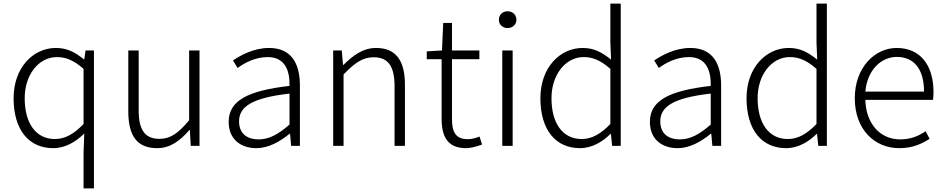

<svg xmlns="http://www.w3.org/2000/svg" viewBox="-20 -815 5279 1073"><path d="M447 238H505V-533H458L451 -483H449C400 -523 356 -547 292 -547C166 -547 56 -438 56 -266C56 -87 143 13 277 13C346 13 404 -23 451 -69L447 35ZM287 -38C179 -38 118 -128 118 -266C118 -397 196 -496 298 -496C348 -496 393 -478 447 -430V-122C394 -67 344 -38 287 -38Z M858 13C932 13 986 -28 1038 -88H1041L1046 0H1095V-533H1037V-143C977 -71 933 -39 871 -39C789 -39 755 -90 755 -199V-533H697V-192C697 -55 747 13 858 13Z M1413 13C1481 13 1545 -24 1599 -68H1601L1607 0H1656V-338C1656 -456 1611 -547 1484 -547C1397 -547 1323 -505 1282 -477L1308 -435C1345 -463 1406 -496 1476 -496C1577 -496 1600 -414 1598 -335C1363 -308 1258 -252 1258 -134C1258 -35 1327 13 1413 13ZM1425 -36C1366 -36 1316 -64 1316 -137C1316 -219 1388 -268 1598 -292V-119C1535 -64 1484 -36 1425 -36Z M1842 0H1900V-399C1962 -463 2006 -495 2068 -495C2150 -495 2185 -444 2185 -333V0H2243V-341C2243 -478 2192 -547 2081 -547C2008 -547 1953 -505 1899 -452H1897L1890 -533H1842Z M2585 13C2609 13 2643 4 2674 -7L2660 -52C2641 -44 2615 -37 2595 -37C2524 -37 2506 -81 2506 -148V-484H2659V-533H2506V-687H2457L2450 -533L2365 -528V-484H2448V-152C2448 -53 2480 13 2585 13Z M2787 0H2845V-533H2787ZM2817 -658C2843 -658 2866 -677 2866 -704C2866 -734 2843 -752 2817 -752C2790 -752 2768 -734 2768 -704C2768 -677 2790 -658 2817 -658Z M3221 13C3290 13 3349 -24 3392 -67H3394L3401 0H3449V-795H3391V-578L3395 -482C3343 -523 3300 -547 3236 -547C3110 -547 3000 -438 3000 -266C3000 -87 3087 13 3221 13ZM3231 -38C3123 -38 3062 -128 3062 -266C3062 -397 3140 -496 3242 -496C3292 -496 3337 -478 3391 -430V-122C3338 -67 3288 -38 3231 -38Z M3767 13C3835 13 3899 -24 3953 -68H3955L3961 0H4010V-338C4010 -456 3965 -547 3838 -547C3751 -547 3677 -505 3636 -477L3662 -435C3699 -463 3760 -496 3830 -496C3931 -496 3954 -414 3952 -335C3717 -308 3612 -252 3612 -134C3612 -35 3681 13 3767 13ZM3779 -36C3720 -36 3670 -64 3670 -137C3670 -219 3742 -268 3952 -292V-119C3889 -64 3838 -36 3779 -36Z M4373 13C4442 13 4501 -24 4544 -67H4546L4553 0H4601V-795H4543V-578L4547 -482C4495 -523 4452 -547 4388 -547C4262 -547 4152 -438 4152 -266C4152 -87 4239 13 4373 13ZM4383 -38C4275 -38 4214 -128 4214 -266C4214 -397 4292 -496 4394 -496C4444 -496 4489 -478 4543 -430V-122C4490 -67 4440 -38 4383 -38Z M5005 13C5082 13 5132 -12 5175 -39L5153 -82C5113 -54 5068 -36 5011 -36C4896 -36 4819 -127 4816 -257H5194C5196 -270 5197 -284 5197 -299C5197 -455 5120 -547 4991 -547C4870 -547 4757 -439 4757 -266C4757 -91 4868 13 5005 13ZM4816 -303C4827 -425 4905 -497 4992 -497C5085 -497 5144 -432 5144 -303Z"/></svg>

Font: Source Han Sans SC Light
Style: Regular
Weight: 300
Designer: Ryoko NISHIZUKA (kana & ideographs); Paul D. Hunt (Latin, Greek & Cyrillic); Wenlong ZHANG (bopomofo); Sandoll Communica
Foundry: Adobe Systems Incorporated
Version: Version 1.004;PS 1.004;hotconv 1.0.82;makeotf.lib2.5.63406